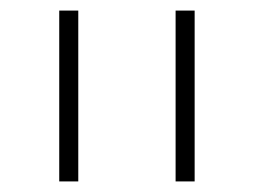

<svg xmlns="http://www.w3.org/2000/svg" viewBox="-20 -618 480 363"><path d="M312 -598H348V-275H312ZM92 -598H128V-275H92Z"/></svg>

Font: IBM Plex Sans Hebrew ExtLt
Style: Regular
Weight: 200
Designer: Mike Abbink, Paul van der Laan, Pieter van Rosmalen, Yanek Iontef
Foundry: Bold Monday
Version: Version 1.3